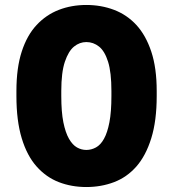

<svg xmlns="http://www.w3.org/2000/svg" viewBox="-20 -733 690 766"><path d="M324.5 13.2Q265.5 13.2 214.9 -6.3Q164.3 -25.8 126.1 -68.7Q87.8 -111.7 66.7 -181.4Q45.5 -251.2 45.5 -350V-370Q45.5 -462 66.7 -527.2Q87.8 -592.3 126.1 -633.3Q164.3 -674.2 214.9 -693.7Q265.5 -713.2 324.5 -713.2Q383.5 -713.2 434.9 -693.7Q486.3 -674.2 524.1 -633.3Q561.8 -592.3 583.5 -527.2Q605.2 -462 605.2 -370V-350Q605.2 -251.2 583.5 -181.4Q561.8 -111.7 524.1 -68.7Q486.3 -25.8 434.9 -6.3Q383.5 13.2 324.5 13.2ZM324.5 -134.8Q344.5 -134.8 362.8 -144.8Q381.2 -154.7 394.8 -179.2Q408.5 -203.7 416.5 -245.1Q424.5 -286.5 424.5 -350V-370Q424.5 -444 411.2 -486.6Q397.8 -529.2 375.1 -547.2Q352.3 -565.2 324.5 -565.2Q297.7 -565.2 275.4 -547.2Q253.2 -529.2 238.8 -486.6Q224.5 -444 224.5 -370V-350Q224.5 -286.5 232.8 -245.1Q241.2 -203.7 255.3 -179.2Q269.5 -154.7 287.1 -144.8Q304.7 -134.8 324.5 -134.8Z"/></svg>

Font: Golos Text
Style: Regular
Weight: 400
Designer: A.Korolkova, Vitaly Kuzmin
Foundry: ParaType Ltd
Version: Version 2.004